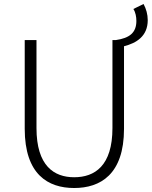

<svg xmlns="http://www.w3.org/2000/svg" viewBox="-20 -930 761 963"><path d="M352 13C483 13 602 -55 602 -284V-698C664 -714 721 -748 721 -829C721 -858 713 -886 700 -910L649 -885C660 -868 664 -845 664 -825C664 -766 630 -739 561 -729H544V-288C544 -98 455 -41 352 -41C251 -41 163 -98 163 -288V-729H104V-284C104 -55 221 13 352 13Z"/></svg>

Font: Noto Sans SC Light
Style: Regular
Weight: 300
Designer: Ryoko NISHIZUKA 西塚涼子 (kana, bopomofo & ideographs); Paul D. Hunt (Latin, Greek & Cyrillic); Sandoll Communications 산돌커뮤니
Foundry: Adobe
Version: Version 2.004;hotconv 1.0.118;makeotfexe 2.5.65603